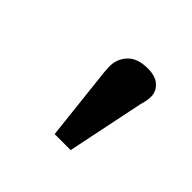

<svg xmlns="http://www.w3.org/2000/svg" viewBox="-78 -872 441 441"><g transform="rotate(45 143.0 -651.0)"><path d="M189 -522H137L117 -703Q117 -708 116.5 -711.5Q116 -715 116 -718.5Q116 -722 116 -724Q117 -747 133 -763.5Q149 -780 182 -780Q207 -780 220 -768Q233 -756 233 -739Q233 -735 232.5 -731Q232 -727 231 -722Q230 -717 228 -711Z"/></g></svg>

Font: Literata
Style: Bold Italic
Weight: 700
Italic angle: -2°
Designer: Latin by Veronika Burian and Jose Scaglione. Greek by Irene Vlachou. Cyrillic by Vera Evstafieva
Foundry: TypeTogether
Version: Version 3.103;gftools[0.9.29]